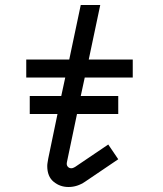

<svg xmlns="http://www.w3.org/2000/svg" viewBox="-20 -734 652 768"><path d="M254 14Q220 14 194.5 -7Q169 -28 169 -70Q169 -77 170.5 -85Q172 -93 173 -100L210 -278H99V-350H225L241 -424H85V-496H257L303 -714H381L335 -496H511V-424H319L303 -350H453V-278H288L248 -87Q245 -75 250.5 -68Q256 -61 265 -61Q272 -61 280 -66L413 -156L453 -97L320 -7Q289 14 254 14Z"/></svg>

Font: Space Mono
Style: Italic
Weight: 400
Italic angle: -12°
Monospace: yes
Designer: Colophon Foundry + Benjamin Critton
Foundry: Colophon Foundry & Benjamin Critton
Version: Version 1.003; ttfautohint (v1.8.4.7-5d5b)